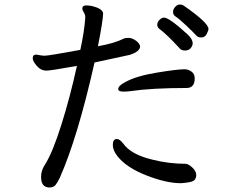

<svg xmlns="http://www.w3.org/2000/svg" viewBox="-20 -803 1040 851"><path d="M782 9Q717 9 629 -25.5Q541 -60 501 -110Q480 -137 480 -160Q480 -187 498 -187Q510 -187 526 -167Q560 -118 657 -95Q729 -77 803 -77Q816 -76 833 -60Q850 -44 850 -26Q849 -8 836.5 -1Q824 6 782 9ZM527 -397Q504 -397 504 -408Q504 -423 535 -439Q583 -466 674.5 -481Q766 -496 797 -496Q815 -496 829 -485.5Q843 -475 843 -456Q843 -413 807 -413Q653 -413 558 -399Q543 -397 527 -397ZM776 -589Q720 -650 689 -673Q677 -681 677 -694Q677 -705 687 -715Q697 -725 707 -725Q730 -725 812 -650Q834 -629 834 -611Q834 -600 825 -589.5Q816 -579 800 -579Q784 -579 776 -589ZM199 28Q162 28 162 -19Q162 -47 179 -73Q213 -126 252 -250Q291 -374 321 -511Q205 -490 186 -490Q161 -490 143 -511Q125 -532 125 -545Q125 -561 141 -561Q145 -561 165 -557L177 -556Q196 -556 336 -582Q354 -664 358 -726Q358 -738 351.5 -748Q345 -758 345 -765Q345 -779 362 -779Q373 -779 389 -776Q433 -765 437 -745Q437 -714 414 -598Q488 -611 531 -633Q538 -635 551 -635Q565 -635 581.5 -623.5Q598 -612 601 -598Q601 -575 556 -560L399 -526Q324 -193 245 -15Q235 6 226 17Q217 28 199 28ZM872 -637Q857 -637 849 -646.5Q841 -656 808 -687.5Q775 -719 758 -730Q747 -737 747 -750Q747 -762 756.5 -772.5Q766 -783 777 -783Q787 -783 793 -779Q904 -702 904 -675Q904 -667 896 -652Q888 -637 872 -637Z"/></svg>

Font: LXGW WenKai Medium
Style: Regular
Weight: 500
Designer: LXGW / Fontworks Inc.
Foundry: LXGW / Fontworks Inc.
Version: Version 1.501; October 10, 2024